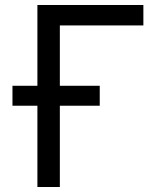

<svg xmlns="http://www.w3.org/2000/svg" viewBox="-20 -750 640 770"><path d="M130 0V-326H30V-406H130V-730H555V-648H220V-406H380V-326H220V0Z"/></svg>

Font: JetBrainsMono NFM
Style: Regular
Weight: 400
Monospace: yes
Designer: Philipp Nurullin, Konstantin Bulenkov
Foundry: JetBrains
Version: Version 2.304; ttfautohint (v1.8.4.7-5d5b);Nerd Fonts 3.3.0